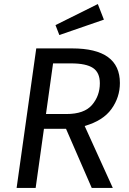

<svg xmlns="http://www.w3.org/2000/svg" viewBox="-20 -928 639 948"><path d="M398 -306 537 0H433L306 -292H197L156 0H62L159 -689H336Q572 -689 572 -518Q572 -448 530.5 -390Q489 -332 398 -306ZM207 -365H308Q396 -365 434.5 -410Q473 -455 473 -517Q473 -570 439 -592.5Q405 -615 331 -615H242ZM493 -831 273 -755 254 -804 463 -908Z"/></svg>

Font: FiraGO
Style: Italic
Weight: 400
Italic angle: -8°
Designer: bBox Type GmbH
Foundry: bBox Type GmbH
Version: Version 1.001